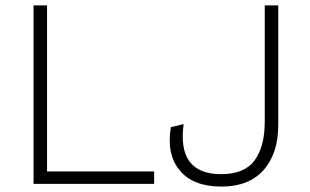

<svg xmlns="http://www.w3.org/2000/svg" viewBox="-20 -680 1146 710"><path d="M154 -46H550V0H104V-660H154ZM1009 -660V-218Q1009 -112 954.5 -51Q900 10 799 10Q694 10 644.5 -50Q595 -110 612 -210L659 -221Q634 -36 798 -36Q884 -36 921.5 -87Q959 -138 959 -229V-660Z"/></svg>

Font: Work Sans Light
Style: Regular
Weight: 300
Designer: Wei Huang
Foundry: Wei Huang
Version: Version 2.012; ttfautohint (v1.8.3)